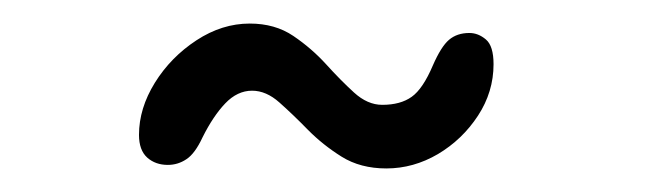

<svg xmlns="http://www.w3.org/2000/svg" viewBox="-20 -610 551 163"><path d="M122.5 -470Q112 -470 105 -476.2Q98 -482.5 98 -495.5Q98 -518 111.5 -539.8Q125 -561.5 146.8 -575.8Q168.5 -590 192 -590Q213.5 -590 229 -579.5Q244.5 -569 256.8 -555.5Q269 -542 280.5 -531.5Q292 -521 304.5 -521Q320 -521 329.5 -527.8Q339 -534.5 347.5 -554.5Q354.5 -570.5 361.2 -576.2Q368 -582 378.5 -582Q386 -582 392.5 -576.5Q399 -571 399 -555.5Q399 -532 385.8 -511.8Q372.5 -491.5 351.8 -479.2Q331 -467 308 -467Q286 -467 270 -477Q254 -487 241.2 -500Q228.5 -513 217.2 -523Q206 -533 194 -533Q181.5 -533 171.2 -522.2Q161 -511.5 152 -493.5Q145.5 -479.5 138.2 -474.8Q131 -470 122.5 -470Z"/></svg>

Font: Gluten Medium
Style: Regular
Weight: 500
Designer: Tyler Finck
Foundry: Etcetera Type Company
Version: Version 1.300